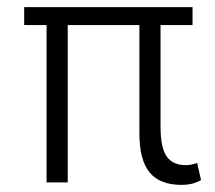

<svg xmlns="http://www.w3.org/2000/svg" viewBox="-20 -513 604 540"><path d="M372 -138.5V-442.5H170.5V0H111V-442.5H48V-493H521.5V-442.5H431.5V-156.5Q431.5 -98.5 448.5 -73.5Q465.5 -48.5 503.5 -48.5Q515.5 -48.5 534.5 -54.5L545.5 -6.5Q531.5 1 518.8 4Q506 7 491 7Q429.5 7 400.8 -28Q372 -63 372 -138.5Z"/></svg>

Font: HK Grotesk Light
Style: Regular
Weight: 300
Designer: Alfredo Marco Pradil
Foundry: Hanken Design Co.
Version: Version 3.001